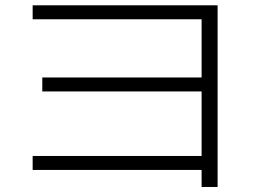

<svg xmlns="http://www.w3.org/2000/svg" viewBox="-20 -705 978 738"><path d="M754.9 -51.8H105.5V-105.5H754.9V-353.5H142.6V-407.2H754.9V-630.9H105.5V-684.6H816.4V13.7H754.9Z"/></svg>

Font: Pretendard JP Light
Style: Regular
Weight: 300
Designer: Base glyphs from Inter by Rasmus Andersson; Hangeul glyphs from Noto Sans CJK(Source Han Sans) by Jang Soo-young and Kan
Foundry: Kil Hyung-jin
Version: Version 1.309